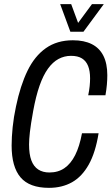

<svg xmlns="http://www.w3.org/2000/svg" viewBox="-20 -893 537 925"><path d="M216 12Q122 12 79 -38.5Q36 -89 36 -192Q36 -232 41 -280.5Q46 -329 57 -380Q78 -481 112.5 -552Q147 -623 201 -661Q255 -699 331 -699Q385 -699 422 -680.5Q459 -662 478 -624.5Q497 -587 497 -531Q497 -510 495 -486Q493 -462 488 -434H405Q410 -458 412 -478Q414 -498 414 -516Q414 -551 404.5 -575Q395 -599 375 -611.5Q355 -624 322 -624Q290 -624 262 -609Q234 -594 211 -562Q188 -530 170.5 -480Q153 -430 140 -359Q134 -326 130 -300.5Q126 -275 124 -256.5Q122 -238 121 -223.5Q120 -209 120 -197Q120 -150 131 -120.5Q142 -91 164 -76.5Q186 -62 218 -62Q260 -62 290.5 -83Q321 -104 342 -145.5Q363 -187 375 -251H455Q440 -158 407.5 -100Q375 -42 327 -15Q279 12 216 12ZM480 -873 382 -740H319L270 -873H323L368 -751H333L423 -873Z"/></svg>

Font: Archivo ExtraCondensed
Style: Italic
Weight: 400
Width: 2
Italic angle: -10°
Designer: Hector Gatti
Foundry: Omnibus-Type
Version: Version 2.001